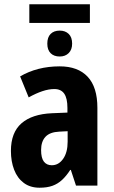

<svg xmlns="http://www.w3.org/2000/svg" viewBox="-20 -867 531 897"><path d="M400 -847V-760H117V-847ZM259 -724Q285 -724 301 -708.5Q317 -693 317 -663Q317 -635 301 -619Q285 -603 259 -603Q232 -603 216.5 -618.5Q201 -634 201 -663Q201 -693 216.5 -708.5Q232 -724 259 -724ZM259 -557Q344 -557 389.5 -508.5Q435 -460 435 -363V0H335L311 -73H308Q290 -45 270 -26.5Q250 -8 225 1Q200 10 165 10Q121 10 91 -12.5Q61 -35 46 -74Q31 -113 31 -162Q31 -248 80.5 -291Q130 -334 223 -338L295 -341V-363Q295 -408 280 -429.5Q265 -451 234 -451Q208 -451 178 -441Q148 -431 114 -412L74 -510Q113 -533 159.5 -545Q206 -557 259 -557ZM257 -252Q213 -250 192.5 -228Q172 -206 172 -166Q172 -129 185 -112Q198 -95 222 -95Q254 -95 275 -125Q296 -155 296 -205V-254Z"/></svg>

Font: Noto Sans Display Condensed
Style: Bold
Weight: 700
Width: 3
Designer: Monotype Design Team
Foundry: Monotype Imaging Inc.
Version: Version 2.003